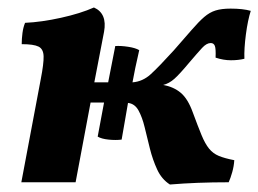

<svg xmlns="http://www.w3.org/2000/svg" viewBox="-20 -487 690 513"><path d="M37 0 89 -276Q97 -317 96.5 -336.5Q96 -356 83 -362.5Q70 -369 38 -369Q38 -383 40 -398.5Q42 -414 47 -426Q91 -428 143 -439.5Q195 -451 231 -467Q267 -451 258 -402L232 -267H269L288 -364Q303 -365 322.5 -362Q342 -359 352 -353Q346 -327 341.5 -305.5Q337 -284 334 -267Q361 -269 382.5 -288.5Q404 -308 444 -352Q473 -385 492 -407Q511 -429 525.5 -441.5Q540 -454 556 -459Q572 -464 596 -464Q629 -464 650 -458Q642 -433 637 -395Q632 -357 633 -330Q617 -326 597 -326Q577 -326 556 -333Q557 -357 554 -364.5Q551 -372 543 -372Q532 -372 520 -359Q508 -346 485 -319Q460 -289 446 -276.5Q432 -264 416 -260Q444 -255 463 -239Q482 -223 495 -187Q509 -149 518.5 -126Q528 -103 538.5 -90Q549 -77 564.5 -70.5Q580 -64 606 -59Q605 -43 600.5 -27Q596 -11 591 0Q505 0 434 6Q412 -8 400 -34Q388 -60 380.5 -90Q373 -120 366.5 -147Q360 -174 350 -192Q340 -210 322 -212Q319 -194 314.5 -168.5Q310 -143 305 -114Q289 -112 270 -114Q251 -116 241 -122L258 -213H222L182 0Z"/></svg>

Font: Vollkorn
Style: Bold Italic
Weight: 700
Italic angle: -11°
Designer: Friedrich Althausen
Foundry: Friedrich Althausen
Version: Version 5.000; ttfautohint (v1.8.3)